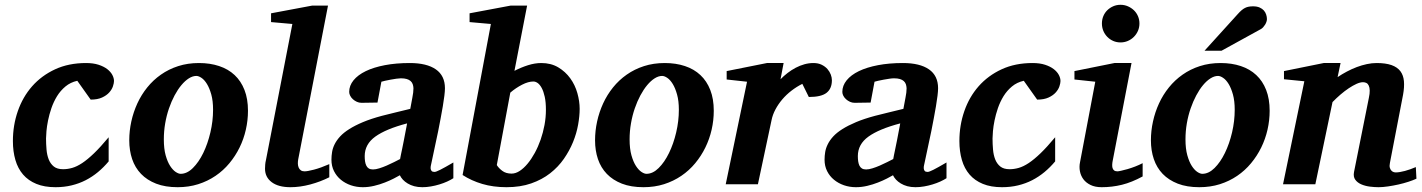

<svg xmlns="http://www.w3.org/2000/svg" viewBox="-20 -760 5867 792"><path d="M450.2 -425.8Q450.2 -417 445.8 -403.8Q441.4 -390.6 430.4 -378.4Q419.4 -366.2 400.9 -357.7Q382.3 -349.1 354 -349.1L298.8 -426.8Q270.5 -420.4 250 -403.3Q229.5 -386.2 215.3 -363.3Q201.2 -340.3 192.1 -314Q183.1 -287.6 178.2 -263.2Q173.3 -238.8 171.6 -219Q169.9 -199.2 169.9 -189Q169.9 -166 171.9 -143.3Q173.8 -120.6 180.9 -102.5Q188 -84.5 201.9 -73.2Q215.8 -62 240.2 -62Q258.8 -62 277.8 -67.4Q296.9 -72.8 319.1 -87.4Q341.3 -102.1 367.9 -127.7Q394.5 -153.3 428.2 -193.8V-94.2Q407.7 -69.8 384.3 -50.3Q360.8 -30.8 333.7 -16.8Q306.6 -2.9 275.6 4.6Q244.6 12.2 209 12.2Q163.1 12.2 129.9 -1.5Q96.7 -15.1 75.2 -40Q53.7 -64.9 43.5 -100.1Q33.2 -135.3 33.2 -178.2Q33.2 -243.2 53.5 -301.5Q73.7 -359.9 112.5 -404.1Q151.4 -448.2 207.3 -474.1Q263.2 -500 335 -500Q364.7 -500 386.5 -492.9Q408.2 -485.8 422.4 -474.9Q436.5 -463.9 443.4 -450.9Q450.2 -438 450.2 -425.8Z M858.9 -307.1Q858.9 -343.8 851.6 -370.1Q844.2 -396.5 833.7 -413.6Q823.2 -430.7 811.3 -438.7Q799.3 -446.8 790 -446.8Q774.9 -446.8 759 -436.8Q743.2 -426.8 728.3 -408.9Q713.4 -391.1 700.2 -366.5Q687 -341.8 677 -312.7Q667 -283.7 661.4 -251.2Q655.8 -218.8 655.8 -185.1Q655.8 -146.5 663.3 -119.4Q670.9 -92.3 681.9 -75.4Q692.9 -58.6 704.6 -50.8Q716.3 -43 725.1 -43Q751.5 -43 775.6 -66.9Q799.8 -90.8 818.4 -128.9Q836.9 -167 847.9 -213.9Q858.9 -260.7 858.9 -307.1ZM1002.9 -303.2Q1002.9 -263.7 994.1 -225.1Q985.4 -186.5 968.3 -151.6Q951.2 -116.7 926.3 -86.7Q901.4 -56.6 869.1 -34.7Q836.9 -12.7 797.6 -0.2Q758.3 12.2 712.9 12.2Q661.6 12.2 624 -2.4Q586.4 -17.1 561.8 -42.7Q537.1 -68.4 525.1 -103.8Q513.2 -139.2 513.2 -181.2Q513.2 -220.2 521.7 -259Q530.3 -297.9 546.6 -333.5Q563 -369.1 587.4 -399.4Q611.8 -429.7 643.8 -452.1Q675.8 -474.6 715.1 -487.3Q754.4 -500 800.8 -500Q846.7 -500 884 -487.5Q921.4 -475.1 947.8 -450.4Q974.1 -425.8 988.5 -388.9Q1002.9 -352.1 1002.9 -303.2Z M1338.4 -28.8Q1301.8 -10.3 1259.5 1Q1217.3 12.2 1178.2 12.2Q1128.4 12.2 1100.8 -8.5Q1073.2 -29.3 1073.2 -64Q1073.2 -72.3 1074 -81.3Q1074.7 -90.3 1077.1 -100.1L1186 -661.1L1098.1 -668.9V-705.1L1267.1 -736.8H1333L1210 -102.1Q1208.5 -93.3 1208.7 -84.7Q1209 -76.2 1211.9 -69.1Q1214.8 -62 1220.7 -57.6Q1226.6 -53.2 1236.3 -53.2Q1248 -53.2 1275.4 -60.3Q1302.7 -67.4 1338.4 -83Z M1659.2 -251Q1571.8 -228 1528.1 -196.5Q1484.4 -165 1484.4 -116.2Q1484.4 -104.5 1485.8 -94.5Q1487.3 -84.5 1491 -76.9Q1494.6 -69.3 1501.2 -65.2Q1507.8 -61 1518.6 -61Q1529.8 -61 1544.7 -65.7Q1559.6 -70.3 1575.2 -77.1Q1590.8 -84 1605.5 -91.3Q1620.1 -98.6 1630.4 -104Q1630.9 -107.4 1633.3 -119.4Q1635.7 -131.3 1639.2 -147.5Q1642.6 -163.6 1646 -181.4Q1649.4 -199.2 1652.3 -214.4Q1655.3 -229.5 1657.2 -239.7Q1659.2 -250 1659.2 -251ZM1850.1 -24.9Q1838.9 -17.6 1824.2 -11Q1809.6 -4.4 1792.7 0.7Q1775.9 5.9 1757.8 9Q1739.7 12.2 1722.2 12.2Q1703.6 12.2 1688.5 8.1Q1673.3 3.9 1661.6 -3.2Q1649.9 -10.3 1641.8 -19Q1633.8 -27.8 1629.4 -37.1Q1620.1 -31.7 1604 -23.4Q1587.9 -15.1 1567.4 -7.1Q1546.9 1 1523.4 6.6Q1500 12.2 1476.6 12.2Q1450.7 12.2 1427.2 4.2Q1403.8 -3.9 1386 -18.6Q1368.2 -33.2 1357.7 -54.2Q1347.2 -75.2 1347.2 -101.1Q1347.2 -117.2 1349.9 -133.3Q1352.5 -149.4 1360.6 -165.5Q1368.7 -181.6 1383.1 -197.3Q1397.5 -212.9 1420.7 -227.5Q1443.8 -242.2 1476.8 -256.1Q1509.8 -270 1555.2 -282.2Q1582.5 -289.6 1612.3 -296.4Q1642.1 -303.2 1672.4 -311Q1676.3 -335 1680.9 -356.9Q1685.5 -378.9 1685.5 -396Q1685.1 -405.3 1682.4 -412.8Q1679.7 -420.4 1673.6 -425.8Q1667.5 -431.2 1657.7 -434.1Q1647.9 -437 1633.3 -437Q1626.5 -437 1614.7 -435.3Q1603 -433.6 1591.1 -431.4Q1579.1 -429.2 1568.4 -426.8Q1557.6 -424.3 1553.2 -422.9L1537.1 -336.9L1471.2 -335.9Q1460.9 -335.9 1451.9 -340.1Q1442.9 -344.2 1435.8 -350.6Q1428.7 -356.9 1424.6 -365Q1420.4 -373 1420.4 -380.9Q1420.4 -406.7 1438.2 -428.7Q1456.1 -450.7 1488.8 -466.6Q1521.5 -482.4 1567.6 -491.2Q1613.8 -500 1670.4 -500Q1740.2 -500 1777.8 -473.9Q1815.4 -447.8 1815.4 -396Q1815.4 -384.3 1813 -364.7Q1810.5 -345.2 1806.6 -321.5Q1802.7 -297.9 1797.6 -271.5Q1792.5 -245.1 1787.6 -219.7Q1775.4 -159.7 1760.3 -90.8Q1759.3 -85.4 1757.6 -78.4Q1755.9 -71.3 1756.3 -65.2Q1756.8 -59.1 1760.3 -54.9Q1763.7 -50.8 1772.5 -50.8Q1778.3 -50.8 1795.9 -59.6Q1813.5 -68.4 1850.1 -89.8Z M2231.9 -307.1Q2231.9 -338.4 2227.1 -360.6Q2222.2 -382.8 2214.6 -397Q2207 -411.1 2198 -417.5Q2189 -423.8 2180.2 -423.8Q2159.2 -423.8 2133.5 -410.6Q2107.9 -397.5 2085 -377.9L2029.3 -79.1Q2037.1 -66.4 2052 -55.2Q2066.9 -43.9 2090.3 -43.9Q2106.9 -43.9 2123.8 -54.9Q2140.6 -65.9 2156.2 -84.7Q2171.9 -103.5 2185.8 -128.9Q2199.7 -154.3 2210 -183.6Q2220.2 -212.9 2226.1 -244.4Q2231.9 -275.9 2231.9 -307.1ZM2371.1 -311Q2371.1 -281.2 2364.7 -245.6Q2358.4 -210 2343.8 -174.1Q2329.1 -138.2 2305.9 -104.7Q2282.7 -71.3 2249.3 -45.2Q2215.8 -19 2171.1 -3.4Q2126.5 12.2 2069.3 12.2Q2014.6 12.2 1969.5 -1.2Q1924.3 -14.6 1888.2 -38.1L2004.9 -661.1L1917 -668.9V-705.1L2085.9 -736.8H2154.3L2102.1 -467.8Q2129.4 -481.9 2158 -491Q2186.5 -500 2212.9 -500Q2252.9 -500 2282.7 -482.2Q2312.5 -464.4 2332.3 -437Q2352.1 -409.7 2361.6 -376Q2371.1 -342.3 2371.1 -311Z M2780.3 -307.1Q2780.3 -343.8 2772.9 -370.1Q2765.6 -396.5 2755.1 -413.6Q2744.6 -430.7 2732.7 -438.7Q2720.7 -446.8 2711.4 -446.8Q2696.3 -446.8 2680.4 -436.8Q2664.6 -426.8 2649.7 -408.9Q2634.8 -391.1 2621.6 -366.5Q2608.4 -341.8 2598.4 -312.7Q2588.4 -283.7 2582.8 -251.2Q2577.1 -218.8 2577.1 -185.1Q2577.1 -146.5 2584.7 -119.4Q2592.3 -92.3 2603.3 -75.4Q2614.3 -58.6 2626 -50.8Q2637.7 -43 2646.5 -43Q2672.9 -43 2697 -66.9Q2721.2 -90.8 2739.7 -128.9Q2758.3 -167 2769.3 -213.9Q2780.3 -260.7 2780.3 -307.1ZM2924.3 -303.2Q2924.3 -263.7 2915.5 -225.1Q2906.7 -186.5 2889.6 -151.6Q2872.6 -116.7 2847.7 -86.7Q2822.8 -56.6 2790.5 -34.7Q2758.3 -12.7 2719 -0.2Q2679.7 12.2 2634.3 12.2Q2583 12.2 2545.4 -2.4Q2507.8 -17.1 2483.2 -42.7Q2458.5 -68.4 2446.5 -103.8Q2434.6 -139.2 2434.6 -181.2Q2434.6 -220.2 2443.1 -259Q2451.7 -297.9 2468 -333.5Q2484.4 -369.1 2508.8 -399.4Q2533.2 -429.7 2565.2 -452.1Q2597.2 -474.6 2636.5 -487.3Q2675.8 -500 2722.2 -500Q2768.1 -500 2805.4 -487.5Q2842.8 -475.1 2869.1 -450.4Q2895.5 -425.8 2909.9 -388.9Q2924.3 -352.1 2924.3 -303.2Z M3411.6 -429.2Q3411.6 -394.5 3389.6 -377.2Q3367.7 -359.9 3316.4 -359.9L3289.6 -414.1Q3266.1 -402.3 3244.9 -386Q3223.6 -369.6 3207 -350.1Q3190.4 -330.6 3178.7 -308.6Q3167 -286.6 3162.6 -264.2L3106.4 0H2973.6L3061.5 -422.9L2977.5 -432.1V-466.8L3143.6 -500H3212.4L3199.7 -433.1Q3212.9 -446.8 3228.8 -459Q3244.6 -471.2 3262.2 -480.5Q3279.8 -489.7 3298.3 -494.9Q3316.9 -500 3335.4 -500Q3355 -500 3369.4 -492.9Q3383.8 -485.8 3393.1 -475.3Q3402.3 -464.8 3407 -452.4Q3411.6 -439.9 3411.6 -429.2Z M3693.4 -251Q3606 -228 3562.3 -196.5Q3518.6 -165 3518.6 -116.2Q3518.6 -104.5 3520 -94.5Q3521.5 -84.5 3525.1 -76.9Q3528.8 -69.3 3535.4 -65.2Q3542 -61 3552.7 -61Q3564 -61 3578.9 -65.7Q3593.8 -70.3 3609.4 -77.1Q3625 -84 3639.6 -91.3Q3654.3 -98.6 3664.6 -104Q3665 -107.4 3667.5 -119.4Q3669.9 -131.3 3673.3 -147.5Q3676.8 -163.6 3680.2 -181.4Q3683.6 -199.2 3686.5 -214.4Q3689.5 -229.5 3691.4 -239.7Q3693.4 -250 3693.4 -251ZM3884.3 -24.9Q3873 -17.6 3858.4 -11Q3843.8 -4.4 3826.9 0.7Q3810.1 5.9 3792 9Q3773.9 12.2 3756.3 12.2Q3737.8 12.2 3722.7 8.1Q3707.5 3.9 3695.8 -3.2Q3684.1 -10.3 3676 -19Q3668 -27.8 3663.6 -37.1Q3654.3 -31.7 3638.2 -23.4Q3622.1 -15.1 3601.6 -7.1Q3581.1 1 3557.6 6.6Q3534.2 12.2 3510.7 12.2Q3484.9 12.2 3461.4 4.2Q3438 -3.9 3420.2 -18.6Q3402.3 -33.2 3391.8 -54.2Q3381.3 -75.2 3381.3 -101.1Q3381.3 -117.2 3384 -133.3Q3386.7 -149.4 3394.8 -165.5Q3402.8 -181.6 3417.2 -197.3Q3431.6 -212.9 3454.8 -227.5Q3478 -242.2 3511 -256.1Q3543.9 -270 3589.4 -282.2Q3616.7 -289.6 3646.5 -296.4Q3676.3 -303.2 3706.5 -311Q3710.4 -335 3715.1 -356.9Q3719.7 -378.9 3719.7 -396Q3719.2 -405.3 3716.6 -412.8Q3713.9 -420.4 3707.8 -425.8Q3701.7 -431.2 3691.9 -434.1Q3682.1 -437 3667.5 -437Q3660.6 -437 3648.9 -435.3Q3637.2 -433.6 3625.2 -431.4Q3613.3 -429.2 3602.5 -426.8Q3591.8 -424.3 3587.4 -422.9L3571.3 -336.9L3505.4 -335.9Q3495.1 -335.9 3486.1 -340.1Q3477.1 -344.2 3470 -350.6Q3462.9 -356.9 3458.7 -365Q3454.6 -373 3454.6 -380.9Q3454.6 -406.7 3472.4 -428.7Q3490.2 -450.7 3522.9 -466.6Q3555.7 -482.4 3601.8 -491.2Q3647.9 -500 3704.6 -500Q3774.4 -500 3812 -473.9Q3849.6 -447.8 3849.6 -396Q3849.6 -384.3 3847.2 -364.7Q3844.7 -345.2 3840.8 -321.5Q3836.9 -297.9 3831.8 -271.5Q3826.7 -245.1 3821.8 -219.7Q3809.6 -159.7 3794.4 -90.8Q3793.5 -85.4 3791.7 -78.4Q3790 -71.3 3790.5 -65.2Q3791 -59.1 3794.4 -54.9Q3797.9 -50.8 3806.6 -50.8Q3812.5 -50.8 3830.1 -59.6Q3847.7 -68.4 3884.3 -89.8Z M4354.5 -425.8Q4354.5 -417 4350.1 -403.8Q4345.7 -390.6 4334.7 -378.4Q4323.7 -366.2 4305.2 -357.7Q4286.6 -349.1 4258.3 -349.1L4203.1 -426.8Q4174.8 -420.4 4154.3 -403.3Q4133.8 -386.2 4119.6 -363.3Q4105.5 -340.3 4096.4 -314Q4087.4 -287.6 4082.5 -263.2Q4077.6 -238.8 4075.9 -219Q4074.2 -199.2 4074.2 -189Q4074.2 -166 4076.2 -143.3Q4078.1 -120.6 4085.2 -102.5Q4092.3 -84.5 4106.2 -73.2Q4120.1 -62 4144.5 -62Q4163.1 -62 4182.1 -67.4Q4201.2 -72.8 4223.4 -87.4Q4245.6 -102.1 4272.2 -127.7Q4298.8 -153.3 4332.5 -193.8V-94.2Q4312 -69.8 4288.6 -50.3Q4265.1 -30.8 4238 -16.8Q4210.9 -2.9 4179.9 4.6Q4148.9 12.2 4113.3 12.2Q4067.4 12.2 4034.2 -1.5Q4001 -15.1 3979.5 -40Q3958 -64.9 3947.8 -100.1Q3937.5 -135.3 3937.5 -178.2Q3937.5 -243.2 3957.8 -301.5Q3978 -359.9 4016.8 -404.1Q4055.7 -448.2 4111.6 -474.1Q4167.5 -500 4239.3 -500Q4269 -500 4290.8 -492.9Q4312.5 -485.8 4326.7 -474.9Q4340.8 -463.9 4347.7 -450.9Q4354.5 -438 4354.5 -425.8Z M4693.4 -32.2Q4648.4 -7.8 4607.9 2.2Q4567.4 12.2 4524.4 12.2Q4497.1 12.2 4478.3 2.9Q4459.5 -6.3 4448.7 -21Q4438 -35.6 4434.6 -54Q4431.2 -72.3 4435.1 -90.8L4498 -422.9L4412.1 -432.1V-466.8L4577.1 -500H4647.5L4570.3 -99.1Q4568.4 -90.3 4567.9 -82Q4567.4 -73.7 4569.1 -67.4Q4570.8 -61 4575.7 -57.1Q4580.6 -53.2 4589.4 -53.2Q4593.3 -53.2 4604.7 -55.7Q4616.2 -58.1 4631.3 -62.5Q4646.5 -66.9 4662.8 -73.2Q4679.2 -79.6 4693.4 -86.9ZM4680.2 -663.1Q4680.2 -647 4674.1 -632.8Q4668 -618.7 4657.2 -607.9Q4646.5 -597.2 4632.3 -591.1Q4618.2 -585 4602.1 -585Q4585.9 -585 4572 -591.1Q4558.1 -597.2 4547.6 -607.9Q4537.1 -618.7 4531.2 -632.8Q4525.4 -647 4525.4 -663.1Q4525.4 -679.2 4531.2 -693.4Q4537.1 -707.5 4547.6 -717.8Q4558.1 -728 4572 -734.1Q4585.9 -740.2 4602.1 -740.2Q4618.2 -740.2 4632.3 -734.1Q4646.5 -728 4657.2 -717.8Q4668 -707.5 4674.1 -693.4Q4680.2 -679.2 4680.2 -663.1Z M5073.2 -307.1Q5073.2 -343.8 5065.9 -370.1Q5058.6 -396.5 5048.1 -413.6Q5037.6 -430.7 5025.6 -438.7Q5013.7 -446.8 5004.4 -446.8Q4989.3 -446.8 4973.4 -436.8Q4957.5 -426.8 4942.6 -408.9Q4927.7 -391.1 4914.6 -366.5Q4901.4 -341.8 4891.4 -312.7Q4881.3 -283.7 4875.7 -251.2Q4870.1 -218.8 4870.1 -185.1Q4870.1 -146.5 4877.7 -119.4Q4885.3 -92.3 4896.2 -75.4Q4907.2 -58.6 4918.9 -50.8Q4930.7 -43 4939.5 -43Q4965.8 -43 4990 -66.9Q5014.2 -90.8 5032.7 -128.9Q5051.3 -167 5062.3 -213.9Q5073.2 -260.7 5073.2 -307.1ZM5217.3 -303.2Q5217.3 -263.7 5208.5 -225.1Q5199.7 -186.5 5182.6 -151.6Q5165.5 -116.7 5140.6 -86.7Q5115.7 -56.6 5083.5 -34.7Q5051.3 -12.7 5012 -0.2Q4972.7 12.2 4927.2 12.2Q4876 12.2 4838.4 -2.4Q4800.8 -17.1 4776.1 -42.7Q4751.5 -68.4 4739.5 -103.8Q4727.5 -139.2 4727.5 -181.2Q4727.5 -220.2 4736.1 -259Q4744.6 -297.9 4761 -333.5Q4777.3 -369.1 4801.8 -399.4Q4826.2 -429.7 4858.2 -452.1Q4890.1 -474.6 4929.4 -487.3Q4968.8 -500 5015.1 -500Q5061 -500 5098.4 -487.5Q5135.7 -475.1 5162.1 -450.4Q5188.5 -425.8 5202.9 -388.9Q5217.3 -352.1 5217.3 -303.2ZM5206.1 -681.2Q5206.1 -676.3 5204.1 -670.2Q5202.1 -664.1 5198.5 -658.2Q5194.8 -652.3 5190.2 -647.2Q5185.5 -642.1 5179.7 -639.2L5019 -550.8H4948.7L5085.9 -702.1Q5094.2 -711.4 5101.3 -717.5Q5108.4 -723.6 5115.7 -727.3Q5123 -731 5130.9 -732.4Q5138.7 -733.9 5148.9 -733.9Q5165 -733.9 5176 -729Q5187 -724.1 5193.6 -716.6Q5200.2 -709 5203.1 -699.5Q5206.1 -689.9 5206.1 -681.2Z M5822.8 -22.9Q5809.6 -16.6 5790 -10.3Q5770.5 -3.9 5748.8 1Q5727.1 5.9 5705.3 9Q5683.6 12.2 5666.5 12.2Q5649.9 12.2 5630.6 9.8Q5611.3 7.3 5595.5 0.5Q5579.6 -6.3 5570.6 -18.6Q5561.5 -30.8 5565.4 -50.8L5626.5 -356Q5630.4 -374 5630.1 -386.5Q5629.9 -398.9 5626.2 -406.7Q5622.6 -414.6 5616.5 -417.7Q5610.4 -420.9 5602.5 -420.9Q5590.8 -420.9 5575.7 -414.1Q5560.5 -407.2 5543.7 -396Q5526.9 -384.8 5509.5 -369.9Q5492.2 -355 5476.6 -338.9L5405.8 0H5272.5L5360.4 -424.8L5276.4 -433.1V-466.8L5440.4 -500H5509.8L5497.6 -441.9Q5515.6 -454.1 5535.9 -464.8Q5556.2 -475.6 5576.9 -483.4Q5597.7 -491.2 5618.4 -495.6Q5639.2 -500 5658.7 -500Q5695.8 -500 5720 -491.5Q5744.1 -482.9 5756.6 -466.3Q5769 -449.7 5771.2 -425.3Q5773.4 -400.9 5767.6 -369.1L5713.4 -87.9Q5710.9 -75.7 5713.1 -68.1Q5715.3 -60.5 5719.5 -56.2Q5723.6 -51.8 5728.5 -50.3Q5733.4 -48.8 5737.3 -48.8Q5752.9 -48.8 5775.4 -54.9Q5797.9 -61 5820.3 -70.8Z"/></svg>

Font: Charis SIL Phon
Style: Bold Italic
Weight: 700
Italic angle: -11°
Foundry: SIL International
Version: Version 5.000